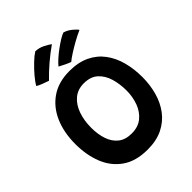

<svg xmlns="http://www.w3.org/2000/svg" viewBox="-254 -1028 1186 1186"><g transform="rotate(-45 338.5 -435.0)"><path d="M331 25.5Q229.5 25.5 164.8 -19.5Q100 -64.5 69.2 -141.5Q38.5 -218.5 38.5 -314.5Q38.5 -415.5 72.2 -493.2Q106 -571 171.2 -615.5Q236.5 -660 331 -660Q409.5 -660 465.2 -633Q521 -606 556.2 -558.2Q591.5 -510.5 608 -448Q624.5 -385.5 624.5 -314.5Q624.5 -247 607.5 -185.8Q590.5 -124.5 555 -77Q519.5 -29.5 464 -2Q408.5 25.5 331 25.5ZM331.5 -114.5Q388 -114.5 424.5 -144.2Q461 -174 478.8 -222.2Q496.5 -270.5 496.5 -326Q496.5 -382 482 -431.5Q467.5 -481 433.5 -512.2Q399.5 -543.5 340 -543.5Q287.5 -543.5 251.5 -513.2Q215.5 -483 197.2 -431.5Q179 -380 179 -316Q179 -259.5 194.5 -213.8Q210 -168 243.5 -141.2Q277 -114.5 331.5 -114.5ZM268.5 -895Q301 -894.5 330.8 -879Q360.5 -863.5 372.5 -853.5Q327 -822 282.2 -783.8Q237.5 -745.5 200 -706.5Q181 -712.5 157 -722Q133 -731.5 121.5 -739Q133.5 -761.5 159.8 -792.5Q186 -823.5 215.8 -852Q245.5 -880.5 268.5 -895ZM474 -854.5Q501.5 -846.5 525.2 -826.8Q549 -807 555.5 -795.5Q523.5 -781.5 488.5 -762Q453.5 -742.5 424 -723.5Q394.5 -704.5 379.5 -691.5Q366.5 -695.5 343 -706.8Q319.5 -718 303.5 -727Q317 -744 339.5 -764Q362 -784 387.5 -802.8Q413 -821.5 436 -835.5Q459 -849.5 474 -854.5Z"/></g></svg>

Font: Grandstander SemiBold
Style: Regular
Weight: 600
Designer: Tyler Finck
Foundry: Etcetera Type Co
Version: Version 1.200; ttfautohint (v1.8.3)